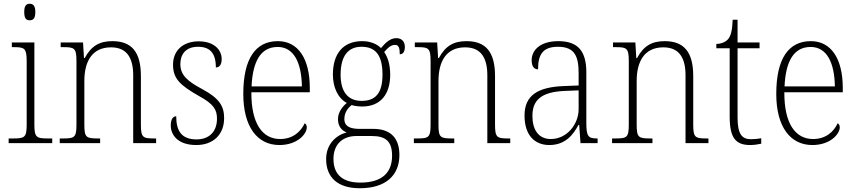

<svg xmlns="http://www.w3.org/2000/svg" viewBox="-20 -762 4555 1022"><path d="M138 -654C156 -654 168 -663 168 -698C168 -732 156 -742 138 -742C120 -742 109 -732 109 -698C109 -663 120 -654 138 -654ZM26 0H258V-25H237C174 -25 163 -30 163 -99V-536H43V-511H55C111 -511 122 -505 122 -435V-98C122 -30 111 -25 48 -25H26Z M298 0H513V-25H502C439 -25 429 -30 429 -98V-331C429 -432 468 -510 571 -510C658 -510 689 -450 689 -361V0H811V-25H802C740 -25 730 -30 730 -99V-357C730 -484 682 -543 578 -543C510 -543 466 -518 431 -453H427L422 -536H303V-511H319C375 -511 387 -506 387 -438V-99C387 -30 377 -25 314 -25H298Z M1025 10C1114 10 1173 -45 1173 -133C1173 -197 1148 -239 1054 -289C978 -330 940 -362 940 -421C940 -473 969 -513 1034 -513C1096 -513 1129 -481 1129 -403C1149 -403 1160 -419 1160 -448C1160 -496 1120 -542 1038 -542C954 -542 901 -493 901 -418C901 -344 937 -309 1039 -251C1118 -208 1135 -178 1135 -130C1135 -65 1097 -20 1026 -20C945 -20 918 -67 918 -143C902 -143 889 -129 889 -94C889 -45 925 10 1025 10Z M1467 10C1563 10 1613 -49 1613 -84C1613 -96 1608 -102 1602 -106C1581 -61 1539 -22 1471 -22C1377 -22 1317 -104 1318 -271H1629V-294C1629 -451 1566 -543 1459 -543C1341 -543 1275 -451 1275 -262C1275 -88 1349 10 1467 10ZM1587 -302H1319C1325 -431 1365 -512 1458 -512C1545 -512 1585 -427 1587 -302Z M1895 240C2035 240 2106 170 2106 63C2106 -23 2063 -76 1967 -76H1894C1846 -76 1813 -88 1813 -128C1813 -163 1831 -186 1852 -203C1863 -198 1893 -195 1908 -195C2007 -195 2057 -262 2057 -364C2057 -421 2043 -459 2025 -485C2046 -509 2061 -523 2083 -523C2102 -523 2108 -507 2108 -473C2127 -473 2135 -489 2135 -513C2135 -538 2121 -559 2089 -559C2053 -559 2026 -527 2008 -506C1988 -527 1952 -543 1908 -543C1807 -543 1752 -477 1752 -365C1752 -301 1776 -241 1826 -214C1805 -197 1779 -166 1779 -128C1779 -88 1800 -67 1825 -57C1773 -44 1716 2 1716 85C1716 181 1776 240 1895 240ZM1905 -225C1835 -225 1793 -270 1793 -364C1793 -468 1836 -513 1904 -513C1977 -513 2016 -471 2016 -365C2016 -265 1978 -225 1905 -225ZM1898 210C1789 210 1755 153 1755 84C1755 1 1809 -38 1877 -38H1959C2033 -38 2067 -10 2067 67C2067 154 2017 210 1898 210Z M2183 0H2398V-25H2387C2324 -25 2314 -30 2314 -98V-331C2314 -432 2353 -510 2456 -510C2543 -510 2574 -450 2574 -361V0H2696V-25H2687C2625 -25 2615 -30 2615 -99V-357C2615 -484 2567 -543 2463 -543C2395 -543 2351 -518 2316 -453H2312L2307 -536H2188V-511H2204C2260 -511 2272 -506 2272 -438V-99C2272 -30 2262 -25 2199 -25H2183Z M2904 10C2990 10 3032 -46 3059 -97H3063L3070 0H3161V-25H3157C3110 -25 3101 -38 3101 -109V-377C3101 -489 3057 -543 2952 -543C2853 -543 2810 -493 2810 -442C2810 -409 2822 -393 2844 -393C2844 -470 2868 -513 2950 -513C3041 -513 3060 -460 3060 -371V-307L2984 -304C2839 -299 2772 -252 2772 -147C2772 -40 2828 10 2904 10ZM2912 -22C2843 -22 2814 -76 2814 -145C2814 -225 2856 -273 2987 -278L3060 -281V-181C3060 -101 2998 -22 2912 -22Z M3238 0H3453V-25H3442C3379 -25 3369 -30 3369 -98V-331C3369 -432 3408 -510 3511 -510C3598 -510 3629 -450 3629 -361V0H3751V-25H3742C3680 -25 3670 -30 3670 -99V-357C3670 -484 3622 -543 3518 -543C3450 -543 3406 -518 3371 -453H3367L3362 -536H3243V-511H3259C3315 -511 3327 -506 3327 -438V-99C3327 -30 3317 -25 3254 -25H3238Z M3973 10C3992 10 4014 7 4032 3V-26C4012 -23 3998 -21 3977 -21C3928 -21 3906 -50 3906 -137V-505H4023V-536H3906V-657H3880C3878 -600 3870 -569 3854 -552C3841 -538 3820 -529 3793 -528V-505H3864V-142C3864 -29 3895 10 3973 10Z M4304 10C4400 10 4450 -49 4450 -84C4450 -96 4445 -102 4439 -106C4418 -61 4376 -22 4308 -22C4214 -22 4154 -104 4155 -271H4466V-294C4466 -451 4403 -543 4296 -543C4178 -543 4112 -451 4112 -262C4112 -88 4186 10 4304 10ZM4424 -302H4156C4162 -431 4202 -512 4295 -512C4382 -512 4422 -427 4424 -302Z"/></svg>

Font: Noto Serif Bengali SemiCondensed ExtraLight
Style: Regular
Weight: 200
Width: 4
Designer: Juan Bruce, Universal Thirst, Indian Type Foundry and the Monotype Design Team.
Foundry: Monotype Imaging Inc.
Version: Version 2.003